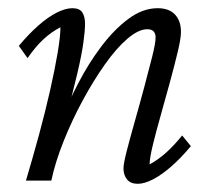

<svg xmlns="http://www.w3.org/2000/svg" viewBox="-20 -445 529 473"><path d="M319.3 7.8Q301.8 7.8 293 -2.9Q284.2 -13.7 284.2 -30.3Q284.2 -42 292.5 -74.2Q300.8 -106.4 312.5 -147.5Q324.2 -188.5 335.4 -230.5Q346.7 -272.5 355 -305.7Q363.3 -338.9 363.3 -352.5Q363.3 -373 342.8 -373Q321.3 -373 293.9 -349.6Q266.6 -326.2 238.3 -286.1Q210 -246.1 183.6 -197.3Q157.2 -148.4 136.7 -97.2Q116.2 -45.9 106.4 0H43.9Q60.5 -55.7 76.2 -113.3Q91.8 -170.9 103.5 -222.7Q115.2 -274.4 122.1 -315.4Q128.9 -356.4 128.9 -377.9Q106.4 -366.2 86.9 -348.1Q67.4 -330.1 47.9 -301.8L26.4 -332Q50.8 -361.3 74.7 -382.3Q98.6 -403.3 120.1 -414.1Q141.6 -424.8 158.2 -424.8Q175.8 -424.8 182.6 -414.6Q189.5 -404.3 189.5 -386.7Q189.5 -370.1 185.5 -340.8Q181.6 -311.5 170.4 -263.7Q159.2 -215.8 138.7 -140.6H128.9Q146.5 -189.5 172.4 -239.3Q198.2 -289.1 230 -331.1Q261.7 -373 296.9 -398.9Q332 -424.8 368.2 -424.8Q396.5 -424.8 411.1 -409.2Q425.8 -393.6 425.8 -366.2Q425.8 -350.6 418 -317.9Q410.2 -285.2 398.9 -243.7Q387.7 -202.1 376 -161.1Q364.3 -120.1 356.4 -87.4Q348.6 -54.7 348.6 -40Q370.1 -51.8 389.6 -69.3Q409.2 -86.9 428.7 -111.3L450.2 -85Q425.8 -55.7 402.3 -35.2Q378.9 -14.6 357.4 -3.4Q335.9 7.8 319.3 7.8Z"/></svg>

Font: Crimson Pro Light
Style: Italic
Weight: 300
Italic angle: -12°
Designer: Jacques Le Bailly
Foundry: Baron von Fonthausen
Version: Version 1.003